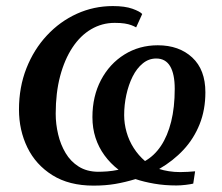

<svg xmlns="http://www.w3.org/2000/svg" viewBox="-20 -586 714 617"><path d="M280.5 10.5Q202 10.5 148.5 -23Q95 -56.5 68 -112Q41 -167.5 41 -234Q41 -306 65 -366.8Q89 -427.5 130.8 -472.2Q172.5 -517 227 -541.8Q281.5 -566.5 342.5 -566.5Q381.5 -566.5 405.8 -557.8Q430 -549 437 -541L417.5 -498Q410.5 -502 401.8 -505.2Q393 -508.5 380.5 -510.5Q368 -512.5 348.5 -512.5Q308 -512.5 273.2 -492.2Q238.5 -472 213 -433.5Q187.5 -395 173.2 -341.2Q159 -287.5 159 -220.5Q159 -187.5 166.8 -154.5Q174.5 -121.5 190.8 -94.2Q207 -67 232.8 -50.8Q258.5 -34.5 294.5 -34Q307.5 -34 324.8 -35.2Q342 -36.5 361 -40.5Q334.5 -61 315.8 -86.8Q297 -112.5 287 -143.2Q277 -174 277 -209.5Q277 -276.5 304.5 -328.8Q332 -381 379.8 -410.8Q427.5 -440.5 487 -440.5Q555.5 -440.5 597.8 -401.2Q640 -362 640 -289.5Q640 -233 621.5 -186.8Q603 -140.5 569.8 -104.8Q536.5 -69 491.5 -43Q505.5 -38.5 522.5 -35.8Q539.5 -33 559 -33Q569.5 -33 584 -33.8Q598.5 -34.5 607 -35.5L601 4Q593.5 6 577 8Q560.5 10 547 10Q508.5 10 475.5 4.2Q442.5 -1.5 415.5 -10.5Q382.5 -0.5 350.8 5Q319 10.5 280.5 10.5ZM482 -398Q458 -398 438.8 -382.2Q419.5 -366.5 406.2 -340Q393 -313.5 386 -281.2Q379 -249 379 -216Q379 -188.5 386.8 -161.2Q394.5 -134 409.8 -110.2Q425 -86.5 446 -68.5Q476 -85.5 497.2 -117.2Q518.5 -149 530 -195Q541.5 -241 541.5 -300.5Q541.5 -348 526.8 -373Q512 -398 482 -398Z"/></svg>

Font: Merriweather 24pt Medium
Style: Italic
Weight: 500
Italic angle: -7.8°
Version: Version 2.101